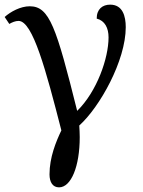

<svg xmlns="http://www.w3.org/2000/svg" viewBox="-20 -566 614 826"><path d="M234 240C286 240 323 150 323 24C323 8 322 -9 321 -26C409 -105 521 -305 521 -449C521 -496 508 -546 454 -546C421 -546 396 -527 396 -486C431 -477 447 -446 447 -405C447 -316 397 -172 312 -89C222 -449 193 -539 108 -539C68 -539 26 -516 0 -493L20 -463C32 -470 46 -476 60 -476C121 -476 178 -262 244 -5C221 43 193 111 193 184C193 218 207 240 234 240Z"/></svg>

Font: Noto Serif Thai
Style: Regular
Weight: 400
Designer: Monotype Design Team
Foundry: Monotype Imaging Inc.
Version: Version 1.901